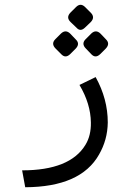

<svg xmlns="http://www.w3.org/2000/svg" viewBox="-20 -566 540 807"><path d="M314 -209 382 -242Q433 -150 433 -51Q432 22 396 84Q319 220 86 221L73 150Q274 150 339 43Q363 4 362 -51Q361 -130 314 -209ZM337.9 -536.2 361.4 -512.7Q380.7 -493.4 361.4 -473.1L336.8 -449.6Q317.6 -431.4 301.5 -449.6L276.9 -473.1Q256.6 -492.4 275.8 -512.7L299.4 -536.2Q318.6 -555.5 337.9 -536.2ZM402.1 -425 425.6 -400.4Q443.8 -382.2 424.6 -361.8L401 -338.3Q381.8 -320.1 364.7 -337.2L341.1 -361.8Q320.8 -382.2 340 -401.4L363.6 -425Q382.8 -443.2 402.1 -425ZM274.8 -425 298.3 -400.4Q317.6 -382.2 298.3 -361.8L274.8 -338.3Q255.5 -320.1 238.4 -337.2L213.8 -361.8Q193.5 -382.2 212.7 -401.4L236.3 -425Q255.5 -443.2 274.8 -425Z"/></svg>

Font: Vazir Code FD
Style: Code-FD
Weight: 400
Foundry: DejaVu fonts team - Redesigned by Saber Rastikerdar
Version: Version 1.1.2